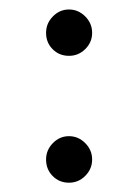

<svg xmlns="http://www.w3.org/2000/svg" viewBox="-20 -393 297 413"><path d="M79.1 -322.3Q79.1 -342.8 93.8 -357.7Q108.4 -372.6 128.4 -372.6Q148.4 -372.6 163.3 -357.7Q178.2 -342.8 178.2 -322.3Q178.2 -302.2 163.6 -287.6Q148.9 -272.9 128.4 -272.9Q107.4 -272.9 93.3 -287.1Q79.1 -301.3 79.1 -322.3ZM79.1 -49.8Q79.1 -70.3 93.8 -85.2Q108.4 -100.1 128.4 -100.1Q148.4 -100.1 163.3 -85.2Q178.2 -70.3 178.2 -49.8Q178.2 -29.8 163.6 -14.9Q148.9 0 128.4 0Q107.4 0 93.3 -14.4Q79.1 -28.8 79.1 -49.8Z"/></svg>

Font: Vazirmatn RD ExtraLight
Style: Regular
Weight: 200
Designer: Saber Rastikerdar
Foundry: Saber Rastikerdar
Version: Version 32.102